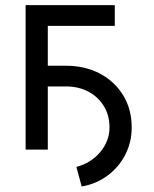

<svg xmlns="http://www.w3.org/2000/svg" viewBox="-20 -565 580 725"><path d="M413.4 -545.5V-467.3H160.5V-316.8H228.7Q301.5 -316.8 357.6 -286.9Q413.7 -257.1 445.5 -204.5Q477.3 -152 477.3 -83.8Q477.3 -28.1 453.1 19Q429 66.1 386.4 97.8Q343.8 129.6 288.4 139.2L268.5 65.3Q323.5 50.8 358.5 9.1Q393.5 -32.7 393.5 -83.8Q393.5 -129.3 372.3 -164.1Q351.2 -198.9 314.1 -218.8Q277 -238.6 228.7 -238.6H160.5V0H76.7V-545.5Z"/></svg>

Font: Inter UI
Style: Regular
Weight: 400
Designer: Rasmus Andersson
Foundry: rsms
Version: 3.2;8d6f07862